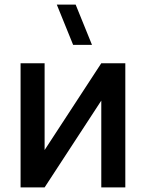

<svg xmlns="http://www.w3.org/2000/svg" viewBox="-20 -815 635 835"><path d="M298 -620 227 -795H309L380 -620ZM525 -540V0H420.5V-377.5L174 0H69.5V-540H174V-162.5L420.5 -540Z"/></svg>

Font: Vela Sans SemBd
Style: Regular
Weight: 600
Designer: Principal design: Mikhail Sharanda - project Manrope.
Design modification: Ravid Balaliev
Foundry: Mikhail Sharanda
Version: Version 1.001